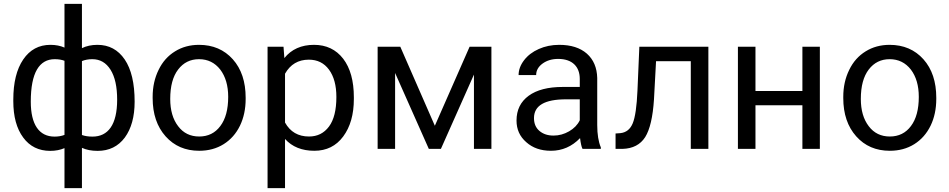

<svg xmlns="http://www.w3.org/2000/svg" viewBox="-20 -770 4907 993"><path d="M48.8 -247.1C48.8 -167.5 65.9 -104.5 100.1 -58.6C133.8 -12.7 180.7 10.3 239.7 10.3C267.6 10.3 292 5.4 313.5 -3.9V203.1H403.8V-5.4C426.3 4.9 453.1 10.3 484.9 10.3C544.4 10.3 591.3 -12.7 625.5 -58.6C659.2 -104.5 676.3 -166.5 676.3 -244.1C676.3 -339.4 659.2 -412.1 625 -462.4C590.8 -512.7 543.9 -538.1 483.9 -538.1C453.1 -538.1 426.8 -532.2 403.8 -521V-750H313.5V-523.9C292.5 -533.2 268.6 -538.1 240.7 -538.1C181.2 -538.1 134.3 -512.7 100.1 -462.4C65.9 -412.1 48.8 -342.8 48.8 -254.4ZM585.9 -254.4C585.9 -125 539.1 -63.5 458.5 -63.5C436.5 -63.5 418.5 -66.4 403.8 -71.8V-454.1C418.9 -460.4 437 -463.9 457.5 -463.9C497.6 -463.9 528.8 -445.8 551.8 -409.2C574.7 -372.6 585.9 -320.8 585.9 -254.4ZM139.2 -244.1C139.2 -395 183.6 -463.9 263.2 -463.9C283.2 -463.9 299.8 -460.9 313.5 -455.6V-72.3C298.3 -66.4 281.2 -63.5 262.2 -63.5C182.6 -63.5 139.2 -125.5 139.2 -244.1Z M769.5 -262.7C769.5 -180.7 792 -114.7 836.4 -64.9C880.9 -15.1 938.5 9.8 1010.3 9.8C1057.6 9.8 1100.1 -1.5 1136.7 -24.4C1173.3 -47.4 1201.2 -79.1 1221.2 -120.1C1240.7 -160.6 1250.5 -207 1250.5 -258.3V-264.6C1250.5 -347.2 1228.5 -413.6 1184.1 -463.4C1139.6 -513.2 1081.1 -538.1 1009.3 -538.1C962.9 -538.1 921.4 -526.9 885.3 -504.4C848.6 -481.9 820.3 -450.2 800.3 -408.7C779.8 -367.2 769.5 -320.8 769.5 -269ZM860.4 -258.3C860.4 -324.2 874 -375 901.4 -410.6C928.7 -446.3 964.8 -463.9 1009.3 -463.9C1054.7 -463.9 1091.3 -445.8 1119.1 -410.2C1146.5 -374 1160.2 -327.1 1160.2 -269C1160.2 -204.1 1146.5 -153.8 1119.6 -118.2C1092.8 -82 1056.2 -64 1010.3 -64C964.8 -64 928.2 -81.5 901.4 -117.2C874 -152.8 860.4 -199.7 860.4 -258.3Z M1810.1 -266.6C1810.1 -352.1 1791.5 -418.5 1754.9 -466.3C1717.8 -514.2 1667.5 -538.1 1604 -538.1C1538.6 -538.1 1487.3 -515.1 1450.7 -469.7L1446.3 -528.3H1363.8V203.1H1454.1V-51.3C1490.7 -10.7 1541.5 9.8 1605.5 9.8C1668.5 9.8 1718.3 -14.6 1754.9 -64C1791.5 -113.3 1810.1 -177.7 1810.1 -258.3ZM1719.7 -268.6C1719.7 -200.7 1707 -149.9 1681.6 -115.7C1655.8 -81.1 1621.6 -64 1578.1 -64C1522.5 -64 1481 -87.9 1454.1 -136.2V-388.7C1481.4 -437 1522.5 -461.4 1577.1 -461.4C1621.6 -461.4 1656.2 -444.3 1681.6 -409.7C1707 -375 1719.7 -328.1 1719.7 -268.6Z M2050.3 -528.3H1933.1V0H2023.4V-392.6L2197.8 0H2260.3L2431.2 -384.3V0H2521.5V-528.3H2408.7L2229 -119.6Z M3087.4 0V-7.8C3075.2 -36.6 3068.8 -75.2 3068.8 -123.5V-366.7C3067.4 -419.9 3049.8 -461.9 3015.1 -492.7C2980.5 -522.9 2933.1 -538.1 2872.1 -538.1C2833.5 -538.1 2798.3 -530.8 2766.6 -516.6C2734.4 -502.4 2709 -482.9 2690.4 -458.5C2671.4 -433.6 2662.1 -408.2 2662.1 -381.8H2752.9C2752.9 -404.8 2763.7 -424.8 2785.6 -440.9C2807.6 -457 2834.5 -465.3 2866.7 -465.3C2940.4 -465.3 2978.5 -424.8 2978.5 -361.8V-320.3H2890.6C2814.9 -320.3 2755.9 -305.2 2714.4 -274.9C2672.4 -244.1 2651.4 -201.7 2651.4 -146.5C2651.4 -101.1 2668 -64 2701.7 -34.7C2734.9 -4.9 2777.3 9.8 2829.6 9.8C2887.7 9.8 2938 -12.2 2980 -55.7C2983.4 -28.8 2987.3 -10.3 2992.7 0ZM2842.8 -68.8C2813 -68.8 2789.1 -76.7 2770 -92.8C2751 -108.9 2741.7 -130.9 2741.7 -159.2C2741.7 -224.1 2796.9 -256.3 2907.7 -256.3H2978.5V-147.9C2967.3 -124.5 2948.7 -105.5 2923.3 -90.8C2897.9 -76.2 2871.1 -68.8 2842.8 -68.8Z M3286.6 -528.3 3276.9 -302.2C3273.4 -219.7 3265.1 -163.1 3252.4 -132.3C3239.7 -101.6 3218.8 -85 3189.5 -81.5L3163.6 -79.6V0H3199.7C3252.9 -1.5 3292 -22 3316.9 -61C3341.3 -100.1 3356.4 -165 3362.3 -255.9L3373 -453.6H3552.7V0H3643.6V-528.3Z M4220.2 -528.3H4129.9V-299.3H3887.2V-528.3H3796.4V0H3887.2V-225.6H4129.9V0H4220.2Z M4341.3 -262.7C4341.3 -180.7 4363.8 -114.7 4408.2 -64.9C4452.6 -15.1 4510.3 9.8 4582 9.8C4629.4 9.8 4671.9 -1.5 4708.5 -24.4C4745.1 -47.4 4772.9 -79.1 4793 -120.1C4812.5 -160.6 4822.3 -207 4822.3 -258.3V-264.6C4822.3 -347.2 4800.3 -413.6 4755.9 -463.4C4711.4 -513.2 4652.8 -538.1 4581.1 -538.1C4534.7 -538.1 4493.2 -526.9 4457 -504.4C4420.4 -481.9 4392.1 -450.2 4372.1 -408.7C4351.6 -367.2 4341.3 -320.8 4341.3 -269ZM4432.1 -258.3C4432.1 -324.2 4445.8 -375 4473.1 -410.6C4500.5 -446.3 4536.6 -463.9 4581.1 -463.9C4626.5 -463.9 4663.1 -445.8 4690.9 -410.2C4718.3 -374 4731.9 -327.1 4731.9 -269C4731.9 -204.1 4718.3 -153.8 4691.4 -118.2C4664.6 -82 4627.9 -64 4582 -64C4536.6 -64 4500 -81.5 4473.1 -117.2C4445.8 -152.8 4432.1 -199.7 4432.1 -258.3Z"/></svg>

Font: Roboto
Style: Regular
Weight: 400
Designer: Google
Version: Version 2.137; 2017